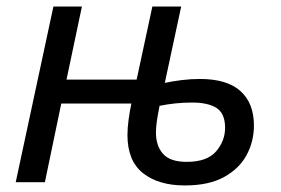

<svg xmlns="http://www.w3.org/2000/svg" viewBox="-20 -556 858 586"><path d="M544 10Q464 10 416.5 -27.5Q369 -65 369 -144Q369 -165 372.5 -191Q376 -217 381 -240H167L117 0H28L143 -536H230L183 -313H397L445 -536H533L483 -303Q506 -308 534 -311.5Q562 -315 590 -315Q673 -315 714 -278Q755 -241 755 -173Q755 -124 732.5 -82.5Q710 -41 663.5 -15.5Q617 10 544 10ZM550 -62Q612 -62 639.5 -94Q667 -126 667 -166Q667 -209 641.5 -226Q616 -243 566 -243Q541 -243 516 -240.5Q491 -238 467 -233Q461 -203 458.5 -184.5Q456 -166 456 -151Q456 -111 477.5 -86.5Q499 -62 550 -62Z"/></svg>

Font: Noto Sans IKEA
Style: Italic
Weight: 400
Italic angle: -12°
Designer: Monotype Design Team
Foundry: Monotype Imaging Inc.
Version: Version 2.001